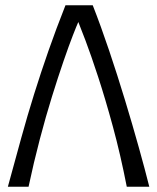

<svg xmlns="http://www.w3.org/2000/svg" viewBox="-20 -713 600 733"><path d="M10 0Q37 -99 61 -186Q85 -273 110.5 -354.5Q136 -436 165 -519Q194 -602 230 -693H334Q365 -614 396.5 -520.5Q428 -427 457 -331.5Q486 -236 510 -150Q534 -64 550 0H464Q440 -123 411 -229.5Q382 -336 354.5 -420Q327 -504 306.5 -558Q286 -612 279 -629Q273 -616 258 -577.5Q243 -539 222.5 -479.5Q202 -420 178.5 -344.5Q155 -269 132 -181.5Q109 -94 89 0Z"/></svg>

Font: Ubuntu Sans Mono
Style: Regular
Weight: 400
Monospace: yes
Designer: Dalton Maag Ltd
Foundry: Dalton Maag Ltd
Version: Version 1.006